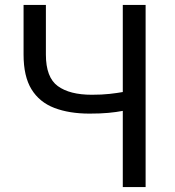

<svg xmlns="http://www.w3.org/2000/svg" viewBox="-20 -754 707 774"><path d="M475 0V-307Q449 -302 417 -299Q385 -296 341 -296Q259 -296 199 -319Q139 -342 107 -394Q75 -446 75 -534V-734H165V-534Q165 -442 213 -407Q261 -372 350 -372Q391 -372 422 -375.5Q453 -379 475 -383V-734H567V0Z"/></svg>

Font: Source Han Sans SC
Style: Regular
Weight: 400
Designer: Ryoko NISHIZUKA 西塚涼子 (kana, bopomofo & ideographs); Paul D. Hunt (Latin, Greek & Cyrillic); Sandoll Communications 산돌커뮤니
Foundry: Adobe
Version: Version 2.002;hotconv 1.0.116;makeotfexe 2.5.65601; ttfautoh